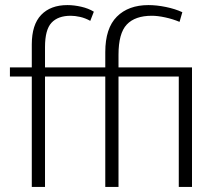

<svg xmlns="http://www.w3.org/2000/svg" viewBox="-20 -735 843 755"><path d="M245 -715Q271 -715 299.5 -708.5Q328 -702 349 -689L335 -653Q315 -664 295 -668.5Q275 -673 258 -673Q208 -673 182.5 -645.5Q157 -618 157 -550V-470H394V-530Q394 -624 439.5 -669.5Q485 -715 564 -715Q596 -715 632.5 -707.5Q669 -700 697 -687L686 -649Q660 -660 630 -666.5Q600 -673 577 -673Q511 -673 478.5 -638.5Q446 -604 446 -520V-470H735V0H683V-434H446V0H394V-434H157V0H105V-434H19V-470H105V-560Q105 -638 142 -676.5Q179 -715 245 -715Z"/></svg>

Font: Mukta Mahee ExtraLight
Style: Regular
Weight: 275
Designer: Shuchita Grover, Noopur Datye, Girish Dalvi, Yashodeep Gholap
Foundry: Ek Type
Version: Version 2.538;PS 1.000;hotconv 16.6.51;makeotf.lib2.5.65220;